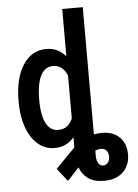

<svg xmlns="http://www.w3.org/2000/svg" viewBox="-62 -798 761 1058"><g transform="rotate(-5 318.0 -268.5)"><path d="M322.8 -114.7Q322.8 -114.7 334.5 -114.7Q346.2 -114.7 363 -114.7Q379.9 -114.7 396.7 -114.7Q413.6 -114.7 425 -114.7Q436.5 -114.7 436.5 -114.7Q436.5 -114.7 436.5 -98.1Q436.5 -81.5 436.5 -56.2Q436.5 -30.8 436.5 -3.9Q436.5 22.9 436.5 43.9Q436.5 64.9 436.5 72.3Q436.5 88.9 440.7 101.6Q444.8 114.3 453.1 121.6Q461.4 128.9 474.1 128.9Q488.3 128.9 498.8 116.5Q509.3 104 509.3 82.5Q509.3 61.5 498.3 49.1Q487.3 36.6 468.8 36.6Q450.2 36.6 430.9 46.1Q411.6 55.7 390.6 74Q369.6 92.3 344.7 118.2L272 196.8Q272 196.8 263.4 186Q254.9 175.3 243.7 161.1Q232.4 147 224.1 136Q215.8 125 215.8 125L327.6 11.2Q363.8 -18.1 400.4 -34.4Q437 -50.8 481 -50.8Q522 -50.8 551.8 -35.2Q581.5 -19.5 597.9 9.8Q614.3 39.1 614.3 80.6Q614.3 119.1 597.4 149.2Q580.6 179.2 549.1 196.3Q517.6 213.4 472.2 213.4Q415 213.4 382.3 189.7Q349.6 166 336.2 127.2Q322.8 88.4 322.8 43.5Q322.8 43.5 322.8 27.6Q322.8 11.7 322.8 -11.7Q322.8 -35.2 322.8 -59.1Q322.8 -83 322.8 -98.9Q322.8 -114.7 322.8 -114.7ZM322.8 -110.4V-750H436.5V0H333.5ZM39.1 -257.8V-268.1Q39.1 -328.6 51 -378.2Q63 -427.7 86.2 -463.6Q109.4 -499.5 141.8 -518.8Q174.3 -538.1 215.3 -538.1Q256.3 -538.1 287.1 -519.3Q317.9 -500.5 339.1 -465.8Q360.4 -431.2 373 -383.5Q385.7 -335.9 390.6 -277.3V-247.6Q385.3 -190.9 372.6 -143.8Q359.9 -96.7 338.6 -62.3Q317.4 -27.8 286.6 -9Q255.9 9.8 214.4 9.8Q173.8 9.8 141.6 -10.3Q109.4 -30.3 86.4 -66.4Q63.5 -102.5 51.3 -151.4Q39.1 -200.2 39.1 -257.8ZM152.8 -268.6V-258.3Q152.8 -222.7 157.7 -191.7Q162.6 -160.6 173.6 -137.2Q184.6 -113.8 201.9 -100.8Q219.2 -87.9 243.7 -87.9Q275.4 -87.9 295.2 -105.2Q314.9 -122.6 325.9 -152.3Q336.9 -182.1 341.3 -219.2V-304.7Q338.4 -333.5 331.3 -358.4Q324.2 -383.3 312.5 -401.9Q300.8 -420.4 283.9 -430.9Q267.1 -441.4 244.6 -441.4Q219.7 -441.4 202.1 -428Q184.6 -414.6 173.8 -390.6Q163.1 -366.7 158 -335.4Q152.8 -304.2 152.8 -268.6Z"/></g></svg>

Font: Roboto Condensed Medium
Style: Regular
Weight: 500
Designer: Christian Robertson
Foundry: Google
Version: Version 3.0